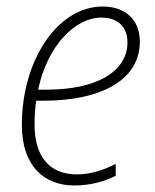

<svg xmlns="http://www.w3.org/2000/svg" viewBox="-20 -559 476 589"><path d="M208 10C260 10 305 -4 335 -20V-56C302 -40 263 -24 216 -24C133 -24 86 -77 86 -178C86 -204 88 -230 91 -250H113C294 -250 409 -316 409 -431C409 -499 364 -539 295 -539C156 -539 47 -373 47 -176C47 -48 117 10 208 10ZM124 -284H97C125 -418 210 -505 291 -505C344 -505 371 -474 371 -429C371 -340 277 -284 124 -284Z"/></svg>

Font: Noto Sans SemiCondensed ExtraLight
Style: Italic
Weight: 200
Width: 4
Italic angle: -12°
Designer: Monotype Design Team
Foundry: Monotype Imaging Inc.
Version: Version 2.013